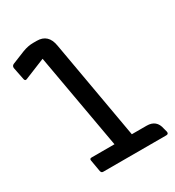

<svg xmlns="http://www.w3.org/2000/svg" viewBox="-141 -642 665 728"><g transform="rotate(-30 192.0 -278.0)"><path d="M188 -69 114 -486 23 -449Q15 -446 13 -455L2 -510Q1 -520 10 -524L67 -547Q91 -556 113 -556H129Q179 -556 188 -501L264 -69H329Q372 -69 380 -26L384 -11Q386 0 375 0H99Q91 0 89 -9L80 -61Q79 -69 88 -69Z"/></g></svg>

Font: Zain
Style: Italic
Weight: 400
Italic angle: -10°
Designer: Zain,Boutros
Foundry: Mobile Telecommunications Company (Zain), 2024
Version: Version 1.51; ttfautohint (v1.8.4)